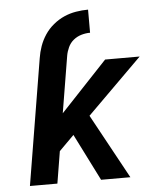

<svg xmlns="http://www.w3.org/2000/svg" viewBox="-53 -789 706 836"><g transform="rotate(-5 300.0 -371.5)"><path d="M135 -551Q139 -577 148 -602.5Q157 -628 172.5 -651.5Q188 -675 210.5 -693.5Q233 -712 258 -723Q283 -734 310 -738.5Q337 -743 363 -743V-642Q344 -642 325 -636.5Q306 -631 290.5 -618.5Q275 -606 266.5 -587.5Q258 -569 255 -551ZM355 0 252 -205 187 -140 164 0H44L135 -551H255L214 -303L418 -520H569L329 -282L483 0Z"/></g></svg>

Font: Iosevka Extended Oblique
Style: Bold
Weight: 700
Width: 7
Italic angle: -9°
Monospace: yes
Designer: Belleve Invis
Foundry: Belleve Invis
Version: Version 32.5.0; ttfautohint (v1.8.4)